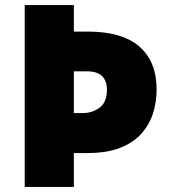

<svg xmlns="http://www.w3.org/2000/svg" viewBox="-20 -734 667 754"><path d="M595 -383Q595 -334 581 -289.5Q567 -245 535.5 -209.5Q504 -174 452 -153.5Q400 -133 324 -133H270V0H77V-714H270V-610H324Q460 -610 527.5 -551Q595 -492 595 -383ZM305 -290Q343 -290 371.5 -311.5Q400 -333 400 -382Q400 -416 381 -435Q362 -454 320 -454H270V-290Z"/></svg>

Font: Noto Sans Gurmukhi UI Black
Style: Regular
Weight: 900
Designer: Jelle Bosma - Monotype Design Team
Foundry: Monotype Imaging Inc.
Version: Version 2.004; ttfautohint (v1.8.4.7-5d5b)